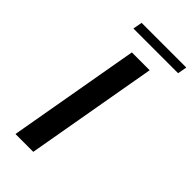

<svg xmlns="http://www.w3.org/2000/svg" viewBox="-261 -899 960 960"><g transform="rotate(45 219.0 -419.5)"><path d="M192 -700H318L195 0H69ZM122 -839H438L429 -790H113Z"/></g></svg>

Font: Fahkwang Medium
Style: Italic
Weight: 500
Italic angle: -10°
Version: Version 1.000; ttfautohint (v1.6)